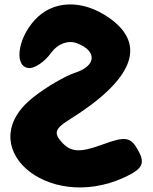

<svg xmlns="http://www.w3.org/2000/svg" viewBox="-20 -899 689 866"><path d="M136 -808C56 -720 43 -592 114 -592C139 -592 183 -622 210 -660C240 -702 287 -719 327 -704C419 -669 415 -602 319 -571C276 -557 189 -507 131 -461C-150 -241 189 61 539 -98C622 -136 636 -161 604 -219C570 -282 547 -286 439 -246C343 -211 302 -212 262 -254C221 -297 227 -318 289 -357C581 -538 645 -697 473 -818C352 -903 218 -899 136 -808Z"/></svg>

Font: Hussar Skorodowane
Style: Bold
Weight: 700
Foundry: Cannot Into Space Fonts
Version: Version 0.892